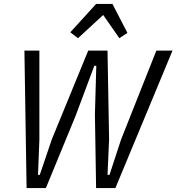

<svg xmlns="http://www.w3.org/2000/svg" viewBox="-20 -955 896 975"><path d="M115 0 104 -698H180V-247L173 -67H182L243 -247L428 -698H526L534 -247L526 -67H536L595 -247L774 -698H856L566 0H468L462 -374L469 -621H459L364 -367L213 0ZM551 -935 627 -788 586 -761 504 -879 376 -761 337 -791 468 -935Z"/></svg>

Font: IBM Plex Sans Condensed
Style: Italic
Weight: 400
Width: 3
Italic angle: -11°
Designer: Mike Abbink, Paul van der Laan, Pieter van Rosmalen
Foundry: Bold Monday
Version: Version 1.3